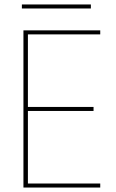

<svg xmlns="http://www.w3.org/2000/svg" viewBox="-20 -840 519 860"><path d="M105 -686V-361H399V-343H105V-18H429V0H85V-704H429V-686ZM387 -820V-802H78V-820Z"/></svg>

Font: Fz Poppins Thin
Style: Regular
Weight: 100
Designer: Ninad Kale (Devanagari), Jonny Pinhorn (Latin)
Foundry: Indian Type Foundry
Version: Vit hóa bi Vntype.Com & FontZin.Com